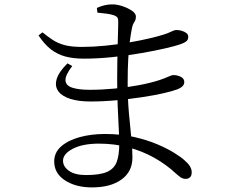

<svg xmlns="http://www.w3.org/2000/svg" viewBox="-20 -797 1040 861"><path d="M392.7 43.4Q319.7 43.4 271.4 11.8Q223.1 -19.7 223.1 -73Q223.1 -113 254.1 -140.3Q285.1 -167.6 336.8 -181.9Q388.5 -196.2 450.6 -196.2Q521.1 -196.2 580 -183Q638.9 -169.7 684.6 -150.3Q730.4 -130.8 761.3 -111.5Q792.2 -92.3 806.1 -79.5Q822.4 -65.6 831.1 -52.3Q839.7 -38.9 839.7 -23.7Q839.7 -9.3 832.2 -2.1Q824.7 5.1 812.7 5.1Q799.6 5.1 789.4 -2.2Q779.2 -9.5 765.5 -21.8Q724.8 -59.7 671.6 -89.6Q618.4 -119.4 555.9 -136.2Q493.4 -152.9 424.4 -152.9Q350.4 -152.9 306.5 -129.9Q262.6 -107 262.6 -76.3Q262.6 -49.9 289.2 -31Q315.8 -12 365.6 -12Q428.4 -12 460.1 -26.1Q491.8 -40.3 503.3 -70.8Q514.8 -101.4 514.8 -150.7Q514.8 -176.2 512.5 -220.2Q510.2 -264.1 507.8 -320.7Q505.4 -377.2 505.4 -440.8Q505.4 -480.1 506.2 -522.4Q507 -564.6 507.9 -602.3Q508.8 -640.1 509.6 -665.8Q510.3 -691.6 510.3 -697.7Q510.3 -712.7 506.3 -718.5Q502.3 -724.2 490.1 -728.8Q474.1 -733.7 457.5 -735.8Q440.9 -738 416.9 -740.3L414.3 -761.3Q428.8 -768.2 446.3 -772.8Q463.8 -777.4 483.7 -777.4Q505.7 -777.4 530.1 -769Q554.5 -760.7 572 -748.6Q589.4 -736.4 589.4 -723.1Q589.4 -707.5 582.1 -697.7Q574.8 -687.8 571.2 -668.3Q566.5 -644.5 562.1 -611.2Q557.7 -577.9 555.1 -533.3Q552.5 -488.8 552.5 -428.6Q552.5 -352.3 558.1 -290.1Q563.7 -227.9 568.8 -178.8Q573.9 -129.6 573.9 -90.6Q573.9 -27.5 525 7.9Q476.1 43.4 392.7 43.4ZM384.8 -341.9Q332.4 -341.9 295.3 -353.6Q258.2 -365.2 241.6 -387.8Q225 -410.3 234 -441.8Q242.9 -473.4 282.6 -512.9L303.9 -500.9Q272.1 -459.3 273.6 -436.3Q275.1 -413.3 304 -403.8Q332.9 -394.3 382.5 -394.3Q436.3 -394.3 493.2 -399.7Q550 -405.1 602.6 -415Q655.2 -424.9 695.7 -438.1Q721.2 -446.7 735.5 -453.5Q749.8 -460.3 758.6 -460.3Q775.2 -460.3 790.8 -452.6Q806.4 -444.8 806.4 -429.1Q806.4 -418.3 798.4 -410.4Q790.4 -402.5 776.7 -396.9Q754.2 -388.3 712.5 -378.8Q670.8 -369.3 616.4 -361.1Q562 -352.9 502.4 -347.4Q442.7 -341.9 384.8 -341.9ZM355.6 -534Q309.5 -534 273.6 -543.5Q237.6 -553 208.2 -575.8Q178.9 -598.6 152.7 -638.1L170.4 -652Q194.9 -632 217.5 -617.4Q240.1 -602.7 270.2 -594.6Q300.3 -586.6 347 -586.6Q397.2 -586.6 451.3 -592Q505.4 -597.4 556.4 -606.1Q607.4 -614.9 648.9 -624.6Q690.3 -634.3 714.5 -642.1Q734.9 -648.6 748.3 -655.5Q761.7 -662.4 772 -662.4Q783.8 -662.4 796 -658.6Q808.1 -654.9 816.2 -648.5Q824.2 -642 824.2 -631.4Q824.2 -618.1 814.9 -611.3Q805.7 -604.5 791.3 -599.3Q769.3 -591.3 722.7 -580.5Q676.2 -569.7 614.9 -559Q553.6 -548.3 486.3 -541.1Q419 -534 355.6 -534Z"/></svg>

Font: Noto Serif KR ExtraLight
Style: Regular
Weight: 200
Designer: Ryoko NISHIZUKA 西塚涼子 (kana & ideographs); Frank Grießhammer (Latin, Greek & Cyrillic); Wenlong ZHANG 张文龙 (bopomofo); San
Foundry: Adobe
Version: Version 2.002-H1;hotconv 1.1.0;makeotfexe 2.6.0